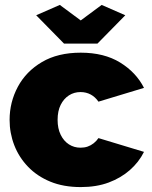

<svg xmlns="http://www.w3.org/2000/svg" viewBox="-20 -750 617 780"><path d="M308 10Q238 10 184.5 -12Q131 -34 94 -72.5Q57 -111 38 -160Q19 -209 19 -263Q19 -335 52.5 -397.5Q86 -460 150.5 -498Q215 -536 308 -536Q403 -536 468 -496Q533 -456 565 -393L380 -337Q367 -356 348.5 -366Q330 -376 307 -376Q281 -376 260 -362.5Q239 -349 226.5 -324Q214 -299 214 -263Q214 -228 226.5 -202.5Q239 -177 260 -163.5Q281 -150 307 -150Q323 -150 336 -154.5Q349 -159 360.5 -168Q372 -177 380 -189L565 -133Q544 -91 507.5 -59Q471 -27 421.5 -8.5Q372 10 308 10ZM223 -730 308 -667 393 -730 489 -688 376 -573H240L127 -688Z"/></svg>

Font: Raleway Thin Black
Style: Regular
Weight: 900
Version: Version 4.026